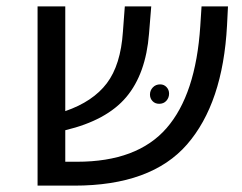

<svg xmlns="http://www.w3.org/2000/svg" viewBox="-20 -583 760 603"><path d="M696 -563 693 -503Q680 -259 567.5 -129.5Q455 0 213 0H98V-563H185V-234Q272 -264 315.5 -321.5Q359 -379 366 -483L372 -563H455L448 -477Q438 -351 376.5 -278Q315 -205 185 -174V-75H222Q411 -75 503 -180.5Q595 -286 609 -501L613 -563ZM511 -289Q511 -301 503 -309.5Q495 -318 483 -318Q469 -318 460 -308.5Q451 -299 451 -286Q451 -274 459 -265.5Q467 -257 480 -257Q494 -257 502.5 -266.5Q511 -276 511 -289Z"/></svg>

Font: FiraGO Book
Style: Italic
Weight: 350
Italic angle: -8°
Designer: bBox Type GmbH
Foundry: bBox Type GmbH
Version: Version 1.001